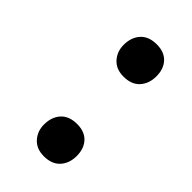

<svg xmlns="http://www.w3.org/2000/svg" viewBox="-170 -564 629 629"><g transform="rotate(45 144.5 -249.5)"><path d="M166 -141Q201 -141 220 -120.5Q239 -100 239 -66Q239 -32 219.5 -10.5Q200 11 163 11Q129 11 109.5 -10.5Q90 -32 90 -63Q90 -98 109.5 -119.5Q129 -141 166 -141ZM166 -510Q201 -510 220 -489.5Q239 -469 239 -435Q239 -401 219.5 -379.5Q200 -358 163 -358Q129 -358 109.5 -379.5Q90 -401 90 -432Q90 -467 109.5 -488.5Q129 -510 166 -510Z"/></g></svg>

Font: Amaranth
Style: Regular
Weight: 400
Designer: Gesine Todt
Foundry: Gesine Todt
Version: Version 1.000